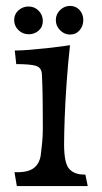

<svg xmlns="http://www.w3.org/2000/svg" viewBox="-20 -630 345 650"><path d="M37 0 29 -47H39Q77 -47 95.5 -62Q114 -77 118 -105Q120 -121 122.5 -145Q125 -169 125 -195Q125 -242 124.5 -288.5Q124 -335 122 -377Q121 -402 100.5 -407.5Q80 -413 35 -413L30 -459Q53 -459 82 -461.5Q111 -464 139.5 -467Q168 -470 189 -473Q210 -476 217 -477Q210 -414 205.5 -349.5Q201 -285 199 -230.5Q197 -176 197 -141Q197 -77 214.5 -58Q232 -39 265 -39H269L277 0ZM217 -513Q198 -513 183.5 -527.5Q169 -542 169 -562Q169 -582 183.5 -596Q198 -610 217 -610Q237 -610 249.5 -596Q262 -582 262 -562Q262 -542 249.5 -527.5Q237 -513 217 -513ZM77 -514Q57 -514 42.5 -528Q28 -542 28 -562Q28 -582 42.5 -595Q57 -608 77 -608Q97 -608 111 -593.5Q125 -579 125 -559Q125 -539 111 -526.5Q97 -514 77 -514Z"/></svg>

Font: Maname
Style: Regular
Weight: 400
Designer: Pathum Egodawatta
Foundry: mooniak
Version: Version 1.000; ttfautohint (v1.8.4.7-5d5b)